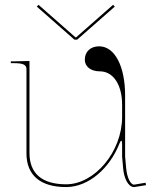

<svg xmlns="http://www.w3.org/2000/svg" viewBox="-20 -775 650 798"><path d="M140 -755 133 -747.5 289.5 -610H300.5L457 -747.5L450 -755L296.5 -620H293.5ZM25 -520V-512.5H37.5C76 -512.5 90 -506 90 -487.5V-137.5C90 -46.5 148 2.5 255 2.5C348.5 2.5 436.5 -76.5 476 -177.5C479.5 -186.5 482 -190 484 -190C486.5 -190 487.5 -183 487.5 -174.5V-124L492 -73.5C495.5 -36.5 511.5 2.5 537.5 2.5H538.5L587 -5.5L585 -15.5L537 -7.5C522 -8 508 -37.5 504.5 -74.5L500 -124.5V-378C500 -500.5 456.5 -582.5 392 -582.5C356 -582.5 332.5 -560 332.5 -527C332.5 -498 357.5 -478.5 395 -478.5C450.5 -478.5 487.5 -423 487.5 -340V-289C487.5 -144 373 -9 255 -9C154 -9 102.5 -54.5 102.5 -139V-521.5L37.5 -520Z"/></svg>

Font: ZnikomitNo24
Style: Regular
Weight: 500
Designer: gluk
Foundry: gluk
Version: Version 0.55